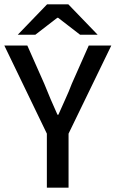

<svg xmlns="http://www.w3.org/2000/svg" viewBox="-22 -865 533 885"><path d="M194 0V-249L-2 -655H104L182 -479Q197 -442 211.5 -407.5Q226 -373 243 -336H247Q263 -373 279 -407.5Q295 -442 309 -479L387 -655H491L294 -249V0ZM60 -705 195 -845H293L428 -705H347L246 -783H242L141 -705Z"/></svg>

Font: Source Sans 3 Medium
Style: Regular
Weight: 500
Designer: Paul D. Hunt
Foundry: Adobe
Version: Version 3.052;hotconv 1.1.0;makeotfexe 2.6.0